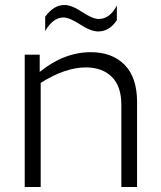

<svg xmlns="http://www.w3.org/2000/svg" viewBox="-20 -749 644 769"><path d="M324 -479Q241 -479 143 -417V0H79V-530H139V-461Q237 -540 343 -540Q429 -540 479 -489.5Q529 -439 529 -340V0H466V-329Q466 -404 427.5 -441.5Q389 -479 324 -479ZM373 -623Q344 -623 301 -651Q258 -679 234 -679Q193 -679 161 -625V-682Q195 -729 238 -729Q267 -729 309 -701Q351 -673 375 -673Q420 -673 448 -727V-668Q418 -623 373 -623Z"/></svg>

Font: Roundo
Style: Regular
Weight: 400
Designer: Namrata Goyal (Gurmukhi), Shiva Nallaperumal (Latin)
Foundry: Indian Type Foundry
Version: Version 1.000;PS 1.0;hotconv 1.0.88;makeotf.lib2.5.647800